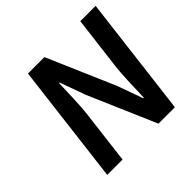

<svg xmlns="http://www.w3.org/2000/svg" viewBox="-163 -818 983 983"><g transform="rotate(-45 328.0 -327.0)"><path d="M83 0H194L229 -286C238 -359 238 -438 241 -507H245L295 -368L454 0H573L653 -654H542L507 -370C498 -297 498 -214 495 -147H491L441 -286L282 -654H163Z"/></g></svg>

Font: Falling Sky
Style: Obl
Weight: 400
Designer: Paul D. Hunt
Foundry: Adobe Systems Incorporated
Version: Version 1.02